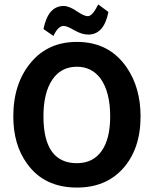

<svg xmlns="http://www.w3.org/2000/svg" viewBox="-20 -834 694 866"><path d="M327 -645Q473 -645 552 -529Q614 -438 614 -309Q614 -161 533 -72Q456 12 327 12Q179 12 102 -96Q40 -181 40 -309Q40 -459 121 -554Q198 -645 327 -645ZM327 -98Q399 -98 438 -152.5Q477 -207 477 -309Q477 -418 434 -479Q394 -533 327 -533Q255 -533 215.5 -474Q176 -415 176 -309Q176 -98 327 -98ZM469 -780Q449 -678 378 -678Q350 -678 316 -697Q283 -717 267 -717Q242 -717 221 -672L176 -703Q197 -807 267 -807Q293 -807 330 -781Q360 -761 376 -761Q397 -761 423 -814Z"/></svg>

Font: Tajawal
Style: Bold
Weight: 700
Designer: Boutros Fonts
Foundry: Created by Boutros International 2017
Version: Version 1.700